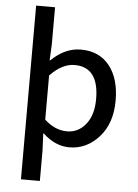

<svg xmlns="http://www.w3.org/2000/svg" viewBox="-60 -755 720 1001"><g transform="rotate(5 300.0 -254.5)"><path d="M88 200V-709H187V-515L183 -431H186Q258 -501 341 -501Q437 -501 490.5 -434Q544 -367 544 -252Q544 -132 479 -60Q414 12 324 12Q251 12 186 -48H183L187 40V200ZM305 -70Q364 -70 403 -118.5Q442 -167 442 -251Q442 -418 315 -418Q250 -418 187 -352V-121Q242 -70 305 -70Z"/></g></svg>

Font: TypoPRO Source Code Pro
Style: Regular
Weight: 500
Monospace: yes
Designer: Paul D. Hunt, Teo Tuominen
Foundry: Adobe Systems Incorporated
Version: Version 2.010;PS 1.0;hotconv 1.0.84;makeotf.lib2.5.63406